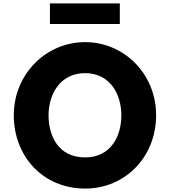

<svg xmlns="http://www.w3.org/2000/svg" viewBox="-20 -1086 992 1121"><path d="M263.5 -413C263.5 -536 331.5 -659 476.5 -659C622.5 -659 688.5 -536 688.5 -413C688.5 -290 626.5 -167 476.5 -167C322.5 -167 263.5 -290 263.5 -413ZM60.5 -413C60.5 -172 232.5 15 476.5 15C713.5 15 891.5 -172 891.5 -413C891.5 -654 705.5 -840 476.5 -840C249.5 -840 60.5 -654 60.5 -413ZM271.5 -1066V-946H679.5V-1066Z"/></svg>

Font: Sztylet
Style: Bd
Weight: 700
Foundry: Cannot Into Space Fonts, PlusOne Fonts
Version: Version 0.12